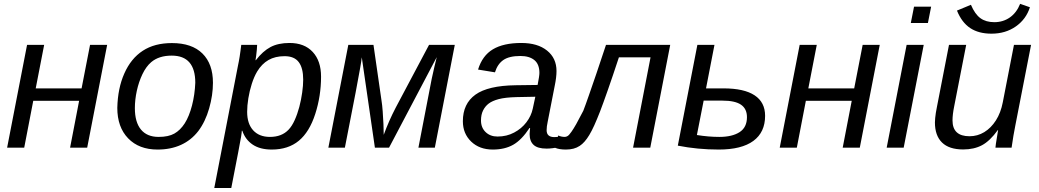

<svg xmlns="http://www.w3.org/2000/svg" viewBox="-20 -759 5340 987"><path d="M150.9 -240.7 104.5 0H16.6L119.1 -528.3H207L163.6 -304.7H399.4L442.9 -528.3H530.8L428.2 0H340.3L386.7 -240.7Z M1074.7 -333.5Q1074.7 -270 1055.2 -201.7Q1035.6 -133.3 999.5 -85.4Q962.9 -38.1 910.2 -14.2Q857.4 9.8 790 9.8Q694.3 9.8 638.7 -47.9Q583 -105.5 583 -204.6Q585.4 -305.7 619.1 -381.3Q653.3 -458.5 713.9 -498Q774.4 -537.6 863.8 -537.6Q966.3 -537.6 1020.5 -484.1Q1074.7 -430.7 1074.7 -333.5ZM983.9 -333.5Q983.9 -473.1 862.8 -473.1Q796.9 -473.1 757.3 -439.5Q731 -417 712.2 -377.7Q693.4 -338.4 683.3 -292.2Q673.3 -246.1 673.3 -203.1Q673.3 -130.9 704.6 -93Q735.8 -55.2 795.4 -55.2Q845.7 -55.2 876.2 -72.3Q906.7 -89.4 929.7 -125Q952.6 -161.1 967 -216.6Q981.4 -272 983.9 -333.5Z M1377 9.8Q1316.9 9.8 1279.1 -15.6Q1241.2 -41 1225.6 -86.9H1223.1Q1223.1 -84.5 1222.2 -76.4Q1221.2 -68.4 1219.2 -55.2Q1217.3 -42 1204.6 23.7Q1191.9 89.4 1168.9 207.5H1081.5L1203.1 -420.4Q1205.6 -432.1 1207.8 -443.8Q1210 -455.6 1211.9 -467.3Q1214.4 -482.9 1216.3 -498Q1218.3 -513.2 1220.2 -528.3H1301.8Q1301.8 -519.5 1300.3 -503.7Q1298.8 -487.8 1296.9 -472.7Q1294.9 -457.5 1293.5 -449.7H1295.4Q1331.1 -496.1 1370.6 -517.1Q1410.2 -538.1 1468.3 -538.1Q1544.9 -538.1 1587.6 -491.9Q1630.4 -445.8 1630.4 -365.2Q1630.4 -265.6 1600.6 -173.3Q1570.8 -80.6 1516.1 -35.4Q1461.4 9.8 1377 9.8ZM1442.9 -470.2Q1394.5 -470.2 1360.1 -450.4Q1325.7 -430.7 1301.8 -391.1Q1286.1 -364.7 1274.4 -328.1Q1262.7 -291.5 1256.6 -253.7Q1250.5 -215.8 1250.5 -184.1Q1250.5 -123 1281.5 -89.1Q1312.5 -55.2 1367.7 -55.2Q1428.2 -55.2 1463.4 -92.3Q1481 -110.8 1494.9 -141.6Q1508.8 -172.4 1518.6 -209.2Q1528.3 -246.1 1533.4 -283Q1538.6 -319.8 1538.6 -349.6Q1538.6 -409.7 1515.6 -439.9Q1492.7 -470.2 1442.9 -470.2Z M1831.1 -407.7Q1827.6 -385.3 1808.1 -283.2Q1788.6 -181.2 1752.9 0H1668L1770.5 -528.3H1899.9L1940.9 -244.1Q1944.8 -220.7 1947.3 -186.8Q1949.7 -152.8 1951.2 -119.9Q1952.6 -86.9 1952.6 -65.9Q1979.5 -139.2 2014.2 -205.6L2185.5 -528.3H2317.9L2215.3 0H2130.9L2199.2 -353.5Q2204.6 -377.9 2212.4 -412.6Q2220.2 -447.3 2225.1 -465.3L1980 0H1907.2L1839.8 -464.4Q1839.4 -458 1837.2 -444.1Q1835 -430.2 1831.1 -407.7Z M2789.6 4.9Q2744.1 4.9 2723.4 -13.9Q2702.6 -32.7 2702.6 -69.8Q2702.6 -77.6 2703.6 -85.4Q2704.6 -93.3 2705.1 -101.1H2702.1Q2661.6 -39.6 2618.2 -14.9Q2574.7 9.8 2513.2 9.8Q2444.8 9.8 2402.1 -31.2Q2359.4 -72.3 2359.4 -135.7Q2359.4 -226.1 2424.1 -272.5Q2488.8 -318.8 2630.4 -320.8L2743.7 -322.3Q2752.9 -368.7 2752.9 -384.3Q2752.9 -428.7 2727.1 -450Q2701.2 -471.2 2655.3 -471.2Q2597.2 -471.2 2567.4 -450.4Q2537.6 -429.7 2524.4 -387.2L2437.5 -401.4Q2459.5 -473.1 2513.9 -505.6Q2568.4 -538.1 2660.2 -538.1Q2743.7 -538.1 2792.2 -499Q2840.8 -460 2840.8 -394Q2840.8 -361.8 2831.5 -317.4L2795.4 -132.8Q2790 -108.4 2790 -89.8Q2790 -71.8 2800 -63Q2810.1 -54.2 2829.6 -54.2Q2843.8 -54.2 2858.9 -57.6L2852.1 -2.9Q2835.9 1 2820.3 2.9Q2804.7 4.9 2789.6 4.9ZM2452.6 -139.6Q2452.6 -103 2476.3 -80.1Q2500 -57.1 2537.6 -57.1Q2585 -57.1 2623 -77.6Q2661.1 -97.7 2686 -130.4Q2710.9 -163.1 2718.8 -200.7L2731.9 -261.7L2634.8 -259.8Q2576.7 -258.3 2543.7 -249.5Q2510.7 -240.7 2492.2 -226.6Q2474.1 -212.9 2463.4 -191.4Q2452.6 -169.9 2452.6 -139.6Z M3009.3 -64.9Q2985.8 -25.9 2960.4 -9.3Q2945.8 0.5 2928.2 5.1Q2910.6 9.8 2888.7 9.8Q2872.1 9.8 2858.4 7.6Q2844.7 5.4 2834 1L2849.6 -62.5Q2865.7 -55.2 2883.3 -55.2Q2890.1 -55.2 2897.7 -59.6Q2905.3 -64 2917.5 -81.5Q2927.7 -95.7 2942.4 -121.6Q2957 -147.5 2978.5 -189.5Q2983.9 -203.6 2991.2 -223.6Q2998.5 -243.7 3007.8 -270.5Q3023.9 -316.4 3045.9 -380.9Q3067.9 -445.3 3095.2 -528.3H3425.3L3322.8 0H3234.4L3324.2 -464.4H3161.6Q3128.9 -365.2 3104.5 -295.7Q3080.1 -226.1 3064.5 -185.5Q3048.8 -145.5 3035.2 -115.2Q3021.5 -85 3009.3 -64.9Z M3913.1 -163.6Q3913.1 -79.1 3852.8 -34.7Q3792.5 9.8 3674.8 9.8Q3565.9 9.8 3464.4 -10.3L3564.9 -528.3H3652.8L3609.4 -304.7H3699.2Q3805.2 -304.7 3859.1 -269Q3913.1 -233.4 3913.1 -163.6ZM3562.5 -64.9Q3622.6 -55.2 3677.7 -55.2Q3743.7 -55.2 3781.7 -79.6Q3819.8 -104 3819.8 -156.7Q3819.8 -199.7 3789.3 -220.7Q3758.8 -241.7 3694.3 -241.7H3597.2Z M4122.6 -240.7 4076.2 0H3988.3L4090.8 -528.3H4178.7L4135.3 -304.7H4371.1L4414.6 -528.3H4502.4L4399.9 0H4312L4358.4 -240.7Z M4766.6 -724.6 4750 -640.6H4662.1L4678.7 -724.6ZM4728.5 -528.3 4625.5 0H4538.1L4640.6 -528.3Z M5109.4 -90.3Q5068.8 -34.2 5028.1 -12.5Q4987.3 9.3 4931.2 9.3Q4858.9 9.3 4822.5 -26.4Q4786.1 -62 4786.1 -129.4Q4786.1 -140.1 4787.4 -152.3Q4788.6 -164.6 4790.8 -179Q4793 -193.4 4796.4 -209.5L4858.4 -528.3H4946.8L4885.3 -213.4Q4876.5 -170.4 4876.5 -140.1Q4876.5 -58.6 4963.9 -58.6Q5004.9 -58.6 5039.8 -79.8Q5074.7 -101.1 5099.6 -140.1Q5124.5 -179.2 5134.8 -232.4L5192.4 -528.3H5280.3L5199.2 -112.8Q5194.3 -89.8 5189.7 -61.5Q5185.1 -33.2 5180.2 0H5097.2Q5097.2 -3.9 5099.6 -20.5Q5102.1 -37.1 5105.5 -57.1Q5108.9 -77.1 5110.8 -90.3ZM5076.7 -585.9Q5011.2 -585.9 4967.8 -614.5Q4924.3 -643.1 4899.4 -704.6L4971.2 -734.4Q4991.7 -686 5020 -665.5Q5048.3 -645 5091.3 -645Q5136.7 -645 5171.4 -669.4Q5206.1 -693.8 5224.1 -739.3L5274.4 -721.7Q5254.9 -660.2 5201.9 -623Q5148.9 -585.9 5076.7 -585.9Z"/></svg>

Font: Arimo
Style: Italic
Weight: 400
Italic angle: -12°
Designer: Steve Matteson
Foundry: Monotype Imaging Inc.
Version: Version 1.33